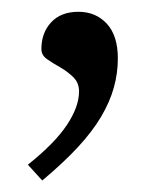

<svg xmlns="http://www.w3.org/2000/svg" viewBox="-20 -138 278 334"><path d="M28.5 148.5Q75.5 111 96.5 79.2Q117.5 47.5 117.5 21Q117.5 6 107.5 -3.8Q97.5 -13.5 84.8 -20.8Q72 -28 62 -35Q52 -42 52 -52.5Q52 -81 69 -99.2Q86 -117.5 116.5 -117.5Q146.5 -117.5 165.8 -96.8Q185 -76 185 -36.5Q185 -10.5 178 14.5Q171 39.5 155.8 65.2Q140.5 91 115.5 118Q90.5 145 53.5 176Z"/></svg>

Font: Newsreader 16pt 16pt
Style: Regular
Weight: 400
Version: Version 1.003